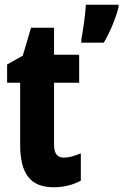

<svg xmlns="http://www.w3.org/2000/svg" viewBox="-20 -780 520 810"><path d="M480 -749V-760H342C341 -722 329 -645 323 -613V-600H418C443 -643 467 -698 480 -749ZM250 -115C221 -115 208 -133 208 -170V-431H314V-549H208V-663H111L76 -545L10 -508V-431H65V-171C65 -49 106 10 207 10C248 10 289 0 321 -18V-133C294 -122 271 -115 250 -115Z"/></svg>

Font: Noto Sans Sinhala UI ExtraCondensed ExtraBold
Style: Regular
Weight: 800
Width: 2
Designer: Jelle Bosma - Monotype Design Team
Foundry: Monotype Imaging Inc.
Version: Version 2.006